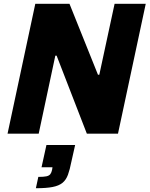

<svg xmlns="http://www.w3.org/2000/svg" viewBox="-20 -708 792 1017"><path d="M20 0 167 -688H348L499 -312H506L587 -688H752L605 0H440L280 -413H273L185 0ZM170 289 183 229Q211 229 225.5 226Q240 223 246.5 214.5Q253 206 256 191L258 178H200L226 60H378L358 149Q350 190 340 217.5Q330 245 311 260.5Q292 276 258.5 282.5Q225 289 170 289Z"/></svg>

Font: Saira Thin
Style: Bold Italic
Weight: 700
Italic angle: -12°
Version: Version 1.101